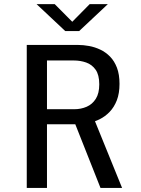

<svg xmlns="http://www.w3.org/2000/svg" viewBox="-20 -920 690 940"><path d="M111 0V-700H361.7Q387.8 -700 416.2 -694.8Q444.6 -689.6 471.1 -677Q497.6 -664.5 518.8 -642.9Q540 -621.3 552.6 -588.4Q565.1 -555.4 565.1 -509.4Q565.1 -462.6 551.9 -428.7Q538.6 -394.9 516.6 -372.1Q494.6 -349.4 467.7 -336.1Q440.8 -322.9 413.1 -317.3Q385.4 -311.7 361.4 -311.7H210V0ZM472 0 337.5 -339.7 435.4 -350.1 577.7 0ZM210 -385.3H344.1Q376.4 -385.3 404.1 -397.3Q431.9 -409.3 448.9 -436Q466 -462.8 466 -507.1Q466 -553.4 448.2 -578.6Q430.4 -603.9 402 -613.9Q373.6 -623.9 341.3 -623.9H210ZM158.9 -899.9H247.8L333.8 -813.4L419.2 -899.9H508.1L367.4 -767.8H299.6Z"/></svg>

Font: Trispace Thin
Style: Regular
Weight: 100
Designer: Tyler Finck
Foundry: Etcetera Type Company
Version: Version 1.210